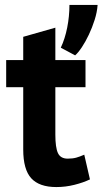

<svg xmlns="http://www.w3.org/2000/svg" viewBox="-20 -743 415 777"><path d="M5 -500H74V-594L204 -631V-500H326V-390H204V-198Q204 -146 214.5 -123.5Q225 -101 254 -101Q274 -101 288.5 -105Q303 -109 321 -117L344 -17Q317 -4 281 5Q245 14 208 14Q139 14 106.5 -21.5Q74 -57 74 -138V-390H5ZM375 -723Q373 -694 363 -662.5Q353 -631 339.5 -602.5Q326 -574 311 -551.5Q296 -529 284 -519L226 -550Q243 -586 252 -631.5Q261 -677 261 -723Z"/></svg>

Font: PTSans
Style: Bold
Weight: 700
Designer: A.Korolkova, O.Umpeleva, V.Yefimov
Foundry: ParaType Ltd
Version: Version 2.003W OFL